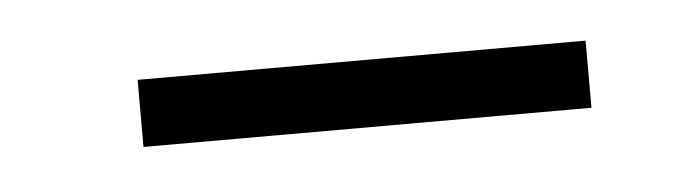

<svg xmlns="http://www.w3.org/2000/svg" viewBox="-23 -341 402 114"><g transform="rotate(-5 178.5 -284.0)"><path d="M60 -264V-304H327V-264Z"/></g></svg>

Font: Baskervville
Style: Regular
Weight: 400
Designer: Alexis Faudot, Rémi Forte, Morgane Pierson, Rafael Ribas, Tanguy Vanlaeys, Rosalie Wagner, Thomas Huot-Marchand
Foundry: ANRT
Version: Version 1.100